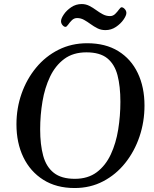

<svg xmlns="http://www.w3.org/2000/svg" viewBox="-20 -923 770 957"><path d="M352.1 14.2Q260.7 14.2 195.8 -26.9Q130.9 -67.9 96.4 -139.4Q62 -210.9 62 -303.2Q62 -383.8 87.6 -456.5Q113.3 -529.3 160.2 -585.9Q207 -642.6 271.7 -675Q336.4 -707.5 414.6 -707.5Q505.9 -707.5 569.6 -668.2Q633.3 -628.9 666.7 -558.8Q700.2 -488.8 700.2 -396.5Q700.2 -315.9 675.3 -242.2Q650.4 -168.5 604.2 -110.6Q558.1 -52.7 494.1 -19.3Q430.2 14.2 352.1 14.2ZM353 -31.7Q418.5 -31.7 462.4 -64.7Q506.3 -97.7 532.2 -153.3Q558.1 -209 569.1 -277.1Q580.1 -345.2 580.1 -415.5Q580.1 -492.7 565.7 -547.9Q551.3 -603 514.6 -632.6Q478 -662.1 410.6 -662.1Q344.7 -662.1 300.3 -629.2Q255.9 -596.2 229.5 -540.8Q203.1 -485.4 191.7 -417.2Q180.2 -349.1 180.2 -278.3Q180.2 -202.1 195.3 -146.7Q210.4 -91.3 248.3 -61.5Q286.1 -31.7 353 -31.7ZM505.4 -772.9Q483.4 -772.9 465.6 -782Q447.8 -791 431.4 -803Q415 -814.9 398.9 -824Q382.8 -833 364.3 -833Q349.1 -833 338.1 -822Q327.1 -811 319.6 -800Q312 -789.1 306.6 -789.1Q298.8 -789.1 291.5 -797.9Q284.2 -806.6 284.2 -817.4Q284.2 -830.6 297.9 -850.8Q311.5 -871.1 335 -887Q358.4 -902.8 387.2 -902.8Q407.7 -902.8 425.3 -893.8Q442.9 -884.8 459.2 -872.8Q475.6 -860.8 492.4 -851.8Q509.3 -842.8 528.3 -842.8Q543.5 -842.8 554.4 -853.8Q565.4 -864.7 573.2 -875.7Q581.1 -886.7 585.9 -886.7Q593.8 -886.7 601.8 -877.9Q609.9 -869.1 609.9 -858.4Q609.9 -845.7 595.7 -825.2Q581.5 -804.7 557.9 -788.8Q534.2 -772.9 505.4 -772.9Z"/></svg>

Font: Gelasio
Style: Italic
Weight: 400
Italic angle: -8.5°
Designer: Eben Sorkin
Foundry: Eben Sorkin
Version: Version 1.008